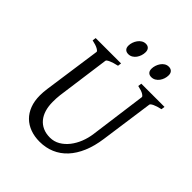

<svg xmlns="http://www.w3.org/2000/svg" viewBox="-221 -923 1071 1071"><g transform="rotate(45 314.0 -388.0)"><path d="M625 -594.2Q594.2 -587.4 577.1 -579.1Q560.1 -570.8 559.1 -564L515.1 -250Q506.3 -186 485.4 -136.5Q464.4 -86.9 433.1 -53.2Q401.9 -19.5 361.1 -2.2Q320.3 15.1 272 15.1Q231.9 15.1 198.5 2.9Q165 -9.3 141.1 -32.7Q117.2 -56.2 104 -90.6Q90.8 -125 90.8 -169.9Q90.8 -195.8 95.2 -226.1L143.1 -564Q144 -569.8 128.9 -578.6Q113.8 -587.4 82 -594.2L85 -615.2H285.2L282.2 -594.2Q251.5 -587.4 232.7 -579.1Q213.9 -570.8 212.9 -564L169.9 -249Q168 -234.9 167.5 -220.7Q167 -206.5 167 -193.8Q167 -159.7 175.3 -131.8Q183.6 -104 200 -84Q216.3 -64 240.7 -53Q265.1 -42 296.9 -42Q328.6 -42 355.5 -57.6Q382.3 -73.2 402.8 -99.1Q423.3 -125 436.8 -158.7Q450.2 -192.4 455.1 -229L500 -564Q501 -569.8 487.3 -578.6Q473.6 -587.4 441.9 -594.2L444.8 -615.2H627.9ZM337.9 -756.3Q337.9 -742.7 333.5 -729.2Q329.1 -715.8 321.3 -704.8Q313.5 -693.8 302 -687Q290.5 -680.2 276.9 -680.2Q261.2 -680.2 252.4 -689Q243.7 -697.8 243.7 -714.4Q243.7 -727.5 248.3 -741Q252.9 -754.4 261 -765.6Q269 -776.9 280.5 -783.9Q292 -791 305.7 -791Q320.8 -791 329.3 -782Q337.9 -772.9 337.9 -756.3ZM520 -756.3Q520 -742.7 515.6 -729.2Q511.2 -715.8 503.2 -704.8Q495.1 -693.8 483.6 -687Q472.2 -680.2 458 -680.2Q442.9 -680.2 434.3 -689Q425.8 -697.8 425.8 -714.4Q425.8 -727.5 430.2 -741Q434.6 -754.4 442.4 -765.6Q450.2 -776.9 461.4 -783.9Q472.7 -791 486.8 -791Q502 -791 511 -782Q520 -772.9 520 -756.3Z"/></g></svg>

Font: Gentium Plus Afr
Style: Italic
Weight: 400
Italic angle: -8°
Designer: J. Victor Gaultney, Annie Olsen, Iska Routamaa, Becca Hirsbrunner
Foundry: SIL International
Version: Version 5.000